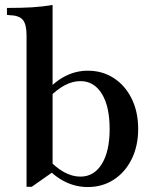

<svg xmlns="http://www.w3.org/2000/svg" viewBox="-20 -742 612 774"><path d="M334 12Q286 12 243 -9Q200 -30 164 -71L174 -101Q204 -67 237.5 -48.5Q271 -30 304 -30Q359 -30 390.5 -81Q422 -132 422 -222Q422 -313 390.5 -364Q359 -415 304 -415Q273 -415 241.5 -398.5Q210 -382 175 -347L162 -369Q200 -413 243 -435Q286 -457 334 -457Q393 -457 439 -427Q485 -397 511 -344Q537 -291 537 -222Q537 -154 511 -101Q485 -48 439 -18Q393 12 334 12ZM87 11V-600Q87 -644 72 -662Q57 -680 17 -681L8 -682V-710Q67 -710 109 -712.5Q151 -715 192 -722V-48L108 11Z"/></svg>

Font: Baskervville SemiBold
Style: Regular
Weight: 600
Version: Version 1.100